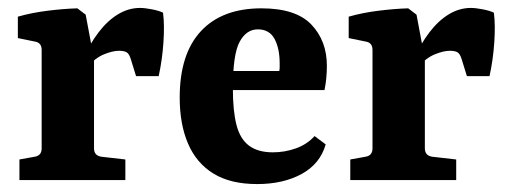

<svg xmlns="http://www.w3.org/2000/svg" viewBox="-20 -454 1284 484"><path d="M188 -303Q206 -343 228.5 -372.5Q251 -402 277.5 -418Q304 -434 333 -434Q345 -434 363 -430.5Q381 -427 391 -422Q395 -391 392 -347Q389 -303 380 -262H323L310 -304Q306 -318 299.5 -322Q293 -326 280 -326Q264 -326 242 -317Q220 -308 200 -285ZM217 -305V-80Q217 -62 235 -59L296 -52V0H29V-52L68 -59Q85 -62 85 -80V-328Q85 -346 69 -349L25 -358V-412Q60 -422 100.5 -427Q141 -432 175 -433L196 -417Z M433 -208Q433 -318 486.5 -375.5Q540 -433 639 -433Q726 -433 765 -392Q804 -351 804 -288Q804 -273 802.5 -257Q801 -241 798 -227H523V-275H684Q685 -280 685 -284Q685 -288 685 -294Q685 -332 672 -356Q659 -380 630 -380Q601 -380 584 -348.5Q567 -317 567 -231Q567 -175 576 -139.5Q585 -104 607.5 -87Q630 -70 668 -70Q698 -70 726 -80Q754 -90 773 -111L801 -90Q787 -41 740.5 -15.5Q694 10 628 10Q561 10 518 -16.5Q475 -43 454 -92Q433 -141 433 -208Z M1022 -303Q1040 -343 1062.5 -372.5Q1085 -402 1111.5 -418Q1138 -434 1167 -434Q1179 -434 1197 -430.5Q1215 -427 1225 -422Q1229 -391 1226 -347Q1223 -303 1214 -262H1157L1144 -304Q1140 -318 1133.5 -322Q1127 -326 1114 -326Q1098 -326 1076 -317Q1054 -308 1034 -285ZM1051 -305V-80Q1051 -62 1069 -59L1130 -52V0H863V-52L902 -59Q919 -62 919 -80V-328Q919 -346 903 -349L859 -358V-412Q894 -422 934.5 -427Q975 -432 1009 -433L1030 -417Z"/></svg>

Font: Yrsa
Style: Regular
Weight: 400
Designer: Anna Giedrys (Yrsa+Rasa design), David Brezina (Yrsa art-direction, Rasa art-direction, design)
Foundry: Rosetta Type Foundry
Version: Version 2.004